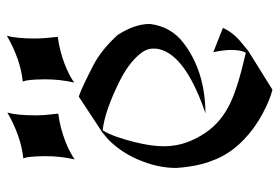

<svg xmlns="http://www.w3.org/2000/svg" viewBox="-145 -652 799 549"><g transform="rotate(-90 254.5 -377.5)"><path d="M272.5 2Q243.7 -4.9 203.1 -26.6Q162.6 -48.3 129.9 -79.6Q86.9 -121.1 69.8 -169.9Q53.2 -210.4 48.8 -272.5V-274.4Q48.8 -326.7 72.8 -382.3Q90.8 -424.8 121.1 -458Q133.8 -471.7 150.4 -484.4L252.9 -551.8Q278.8 -543 341.3 -510.7Q386.7 -487.3 429.2 -440.4Q460.4 -391.6 460.4 -350.1Q460.4 -349.1 460.4 -347.7Q453.1 -288.1 405.8 -252Q325.2 -190.4 205.1 -189.5Q356.4 -241.2 384.3 -309.1Q390.1 -323.2 390.1 -336.9Q390.1 -337.4 390.1 -337.9Q390.1 -338.4 390.1 -338.9Q390.1 -359.4 373 -378.9Q346.2 -410.6 295.9 -435.5Q210 -478 156.2 -483.4Q137.7 -453.1 122.6 -391.6Q110.8 -343.8 110.8 -308.6Q110.8 -292 113.3 -276.9Q120.1 -233.4 149.4 -189.5Q179.7 -144.5 233.9 -118.7Q280.8 -96.2 377.9 -74.2L378.4 -74.7Q386.2 -86.9 386.2 -117.2Q386.2 -136.2 379.9 -167L449.2 -139.6Q436 -109.9 406.2 -85.9Q383.8 -67.9 383.8 -67.4ZM418.9 -677.7Q418.9 -664.1 420.2 -647.7Q421.4 -631.3 423.8 -611.8Q403.8 -609.4 384 -604.2Q364.3 -599.1 346.9 -592.5Q329.6 -585.9 315.7 -578.6Q301.8 -571.3 293 -564.9Q302.2 -605 302.2 -648.9Q302.2 -662.1 301.5 -675.3Q300.8 -688.5 298.8 -701.7L295.9 -711.9Q358.9 -718.3 426.8 -757.3Q418.9 -729.5 418.9 -677.7ZM199.2 -676.3Q199.2 -662.6 200.4 -646.2Q201.7 -629.9 204.1 -610.4Q184.1 -607.9 164.3 -602.8Q144.5 -597.7 127.2 -591.1Q109.9 -584.5 95.9 -577.1Q82 -569.8 73.2 -563.5Q82.5 -603.5 82.5 -647.5Q82.5 -660.6 81.8 -673.8Q81.1 -687 79.1 -700.2L76.2 -710.4Q139.2 -716.8 207 -755.9Q199.2 -728 199.2 -676.3Z"/></g></svg>

Font: MedievalSharp
Style: Regular
Weight: 500
Version: Version 1.0